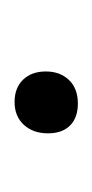

<svg xmlns="http://www.w3.org/2000/svg" viewBox="50 -440 129 270"><g transform="rotate(90 115.0 -304.5)"><path d="M167 -307Q167 -286 155 -273Q143 -260 123 -260Q103 -260 91.5 -272Q80 -284 80 -304Q80 -324 92 -336.5Q104 -349 125 -349Q145 -349 156 -338Q167 -327 167 -307Z"/></g></svg>

Font: Alegreya Sans SC
Style: Italic
Weight: 400
Italic angle: -7°
Designer: Juan Pablo del Peral
Foundry: Huerta Tipografica
Version: Version 2.008; ttfautohint (v1.6)